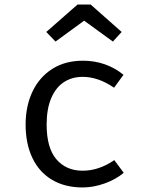

<svg xmlns="http://www.w3.org/2000/svg" viewBox="-20 -821 655 853"><path d="M487.7 -109.7 529.7 -53.3Q494.4 -23.6 444.6 -5.9Q394.9 11.8 347.2 11.8Q267.7 11.8 210.5 -22.6Q153.3 -56.9 123.6 -120Q93.8 -183.1 93.8 -267.7Q93.8 -349.2 124.1 -413.6Q154.4 -477.9 211.8 -514.6Q269.2 -551.3 348.2 -551.3Q451.3 -551.3 528.7 -488.7L486.7 -431.3Q416.9 -479.5 347.2 -479.5Q299.5 -479.5 263.6 -455.9Q227.7 -432.3 207.4 -384.6Q187.2 -336.9 187.2 -267.7Q187.2 -164.1 230.5 -113.3Q273.8 -62.6 347.2 -62.6Q419.5 -62.6 487.7 -109.7ZM353.8 -729.2 226.7 -636.4 185.6 -679 324.6 -801H382.6L520.5 -679L481.5 -636.4Z"/></svg>

Font: Fira Code Fixed
Style: Regular
Weight: 400
Monospace: yes
Designer: Carrois Corporate, Edenspiekermann AG, Nikita Prokopov
Foundry: Carrois Corporate, Edenspiekermann AG, Nikita Prokopov
Version: Version 5.002